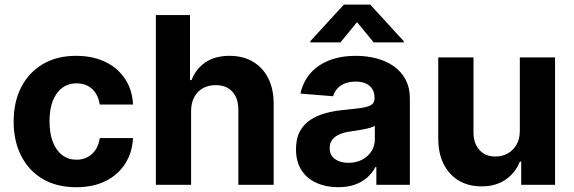

<svg xmlns="http://www.w3.org/2000/svg" viewBox="-20 -792 2460 823"><path d="M306.6 10.5Q222.9 10.5 162.7 -25.2Q102.6 -61 70.6 -124.4Q38.5 -187.7 38.5 -270.7Q38.5 -354.5 70.8 -417.9Q103.2 -481.3 163.3 -517Q223.4 -552.7 306.2 -552.7Q377.6 -552.7 431.2 -526.8Q484.9 -500.9 516 -454Q547.2 -407 550.2 -343.8H407.6Q403.6 -371 390.8 -391.5Q378 -412 357.2 -423.4Q336.4 -434.8 308.4 -434.8Q273.3 -434.8 247.3 -415.8Q221.2 -396.9 206.7 -360.5Q192.2 -324.2 192.2 -272.5Q192.2 -220.6 206.5 -183.6Q220.8 -146.6 247 -127Q273.1 -107.4 308.4 -107.4Q334.6 -107.4 355.3 -118.5Q376.1 -129.5 389.8 -150.2Q403.5 -171 407.6 -200.2H550.2Q546.9 -137.5 516.5 -90Q486 -42.5 432.8 -16Q379.5 10.5 306.6 10.5Z M799.1 -315.2V0H648.1V-727.5H794.4V-448.8H801.1Q819.8 -497.2 860.9 -525Q902.1 -552.7 964.2 -552.7Q1021 -552.7 1063.4 -528Q1105.9 -503.3 1129.4 -457.4Q1153 -411.4 1153 -347.3V0H1001.7V-320.3Q1001.7 -370.8 976 -399Q950.4 -427.1 904 -427.1Q873.2 -427.1 849.6 -413.8Q825.9 -400.5 812.5 -375.6Q799.1 -350.8 799.1 -315.2Z M1430.1 10.4Q1378 10.4 1336.9 -8Q1295.7 -26.3 1272.3 -62.4Q1248.8 -98.5 1248.8 -152.3Q1248.8 -198 1265.3 -228.7Q1281.8 -259.4 1310.6 -278.3Q1339.5 -297.2 1376.2 -307.1Q1413 -317 1453.7 -320.7Q1501.2 -325.3 1530.1 -329.6Q1559.1 -333.9 1572.3 -342.9Q1585.5 -352 1585.5 -369.3V-371.7Q1585.5 -394.2 1576.1 -410Q1566.6 -425.7 1548.6 -433.9Q1530.6 -442.2 1504.9 -442.2Q1477.7 -442.2 1457.9 -434.1Q1438 -426 1425.5 -411.9Q1413 -397.8 1407.8 -379.5L1268 -390.8Q1278.6 -440.6 1309.8 -477Q1341 -513.3 1390.6 -533Q1440.1 -552.7 1505.5 -552.7Q1550.9 -552.7 1592.4 -542.1Q1633.9 -531.4 1666.5 -509.1Q1699.1 -486.7 1718 -451.7Q1736.9 -416.7 1736.9 -368.2V0H1593.2V-76H1589.3Q1576 -50.5 1554.1 -31.1Q1532.1 -11.7 1501.4 -0.7Q1470.6 10.4 1430.1 10.4ZM1473.2 -94.1Q1506.6 -94.1 1532.2 -107.5Q1557.7 -120.9 1572.2 -143.7Q1586.7 -166.5 1586.7 -194.9V-252.7Q1579.9 -248.4 1567.5 -244.6Q1555.1 -240.8 1539.8 -237.8Q1524.5 -234.8 1509.4 -232.5Q1494.3 -230.3 1482 -228.5Q1455.2 -224.7 1435.2 -216.1Q1415.2 -207.4 1404.2 -193.1Q1393.2 -178.8 1393.2 -157.4Q1393.2 -126.3 1415.7 -110.2Q1438.2 -94.1 1473.2 -94.1ZM1581.6 -610.4 1510.4 -697.1 1439.5 -610.4H1310.2V-615.6L1454.1 -772.3H1567L1710.5 -615.6V-610.4Z M2208.2 -232V-545.9H2359.2V0H2214.1V-99.2H2208.2Q2189.8 -51.6 2147.2 -22.1Q2104.6 7.3 2043.2 6.8Q1988.4 6.8 1946.8 -17.7Q1905.2 -42.3 1881.9 -88.3Q1858.6 -134.4 1858.6 -198V-545.9H2009.6V-224.6Q2009.6 -177 2035.4 -148.8Q2061.3 -120.6 2104.5 -121.1Q2131.6 -121.1 2155.2 -133.6Q2178.7 -146.1 2193.5 -170.8Q2208.2 -195.6 2208.2 -232Z"/></svg>

Font: Inter V
Style: 
Weight: 400
Designer: Rasmus Andersson
Foundry: rsms
Version: Version 4.000;git-a3f224843